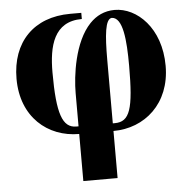

<svg xmlns="http://www.w3.org/2000/svg" viewBox="-50 -522 753 776"><g transform="rotate(-5 326.5 -134.0)"><path d="M396 205V14C523 14 629 -77 629 -230C629 -384 533 -473 443 -473C401 -473 368 -456 342 -429C274 -358 257 -221 257 -152V-17H248C192 -17 171 -75 171 -243C171 -350 194 -448 308 -448V-473H263C115 -473 24 -379 24 -230C24 -75 129 14 257 14V205ZM396 -274C396 -374 402 -440 429 -442C474 -440 482 -348 482 -243C482 -67 465 -17 404 -17H396Z"/></g></svg>

Font: STIXGeneral
Style: Bold
Weight: 700
Designer: MicroPress Inc., with final additions and corrections provided by Coen Hoffman, Elsevier (retired)
Version: Version 1.1.0